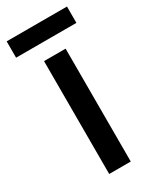

<svg xmlns="http://www.w3.org/2000/svg" viewBox="-198 -740 648 794"><g transform="rotate(-30 126.0 -343.5)"><path d="M270 -687H-18V-609H270ZM178 0V-539H75V0Z"/></g></svg>

Font: Noto Sans Myanmar SemiCondensed Medium
Style: Regular
Weight: 500
Width: 4
Designer: Monotype Design Team
Foundry: Monotype Imaging Inc.
Version: Version 2.107